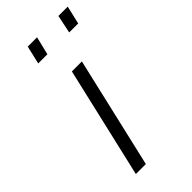

<svg xmlns="http://www.w3.org/2000/svg" viewBox="-225 -761 815 815"><g transform="rotate(-45 183.0 -353.5)"><path d="M107 -625 126 -707H182L162 -625ZM293 -625 310 -707H366L347 -625ZM68 0 184 -500H244L128 0Z"/></g></svg>

Font: Titillium Web Light
Style: Italic
Weight: 300
Italic angle: -13°
Version: Version 1.002;PS 57.000;hotconv 1.0.70;makeotf.lib2.5.55311